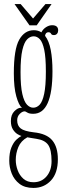

<svg xmlns="http://www.w3.org/2000/svg" viewBox="-20 -675 322 944"><path d="M144.5 249Q102 249 75.8 228.8Q49.5 208.5 37.5 177.8Q25.5 147 25.5 115.5Q25.5 75.5 35.8 50.5Q46 25.5 60 12.2Q74 -1 85.5 -6.5Q79 -8 66.5 -15.2Q54 -22.5 43.8 -38.2Q33.5 -54 33.5 -80Q33.5 -111 50.5 -128Q67.5 -145 81.5 -145Q87 -145 88 -144.5Q72.5 -157.5 60.2 -201Q48 -244.5 48 -314.5Q48 -433 74.5 -479.8Q101 -526.5 146.5 -526.5Q167.5 -526.5 183.5 -516Q191.5 -532 206.5 -541.5Q221.5 -551 236 -551Q266 -551 266 -525.5Q266 -516 260.5 -509.2Q255 -502.5 245 -502.5Q234 -502.5 230.8 -509.5Q227.5 -516.5 218 -516.5Q204 -516.5 201.5 -499Q221 -474 229.5 -429.5Q238 -385 238 -325.5Q238 -115.5 143.5 -115.5Q125 -115.5 115.8 -120.8Q106.5 -126 105.5 -126.5Q103.5 -127.5 101 -127.5Q89.5 -127.5 77 -115Q64.5 -102.5 64.5 -83.5Q64.5 -57 81.8 -43.5Q99 -30 145.5 -24.5Q209.5 -18 237 15Q264.5 48 264.5 108Q264.5 176 230.5 212.5Q196.5 249 144.5 249ZM143.5 -145.5Q161 -145.5 175 -160.2Q189 -175 197.2 -213.8Q205.5 -252.5 205.5 -323.5Q205.5 -393 197.5 -430.2Q189.5 -467.5 176 -482Q162.5 -496.5 145.5 -496.5Q128.5 -496.5 113.8 -482Q99 -467.5 90 -429.2Q81 -391 81 -320Q81 -250.5 89.8 -212.8Q98.5 -175 112.8 -160.2Q127 -145.5 143.5 -145.5ZM144.5 221Q184.5 221 209 192Q233.5 163 233.5 117.5Q233.5 61 216.8 37.2Q200 13.5 159 7.5Q143.5 5 131 3Q118.5 1 114.5 0Q83 17.5 70.2 48Q57.5 78.5 57.5 111Q57.5 136.5 66.8 161.8Q76 187 95.2 204Q114.5 221 144.5 221ZM125 -550.5 51.5 -655H81.5L142.5 -584L203.5 -655H233.5L160.5 -550.5Z"/></svg>

Font: Imbue 10pt Thin
Style: Regular
Weight: 100
Designer: Tyler Finck
Foundry: Etcetera Type Company
Version: Version 1.102; ttfautohint (v1.8.3)